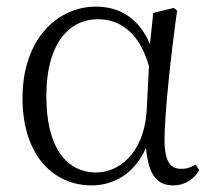

<svg xmlns="http://www.w3.org/2000/svg" viewBox="-20 -546 645 580"><path d="M257 14C320 14 385 -18 421 -99C429 -15 455 14 504 14C539 14 566 -5 582 -32L571 -49C557 -41 546 -36 528 -36C495 -36 477 -56 477 -125C477 -199 496 -379 515 -514L505 -522L443 -507L433 -413C399 -492 341 -526 269 -526C159 -526 48 -434 48 -249C48 -82 137 14 257 14ZM430 -346 423 -210C414 -80 337 -25 271 -25C177 -25 120 -106 120 -255C120 -422 194 -488 276 -488C338 -488 400 -452 430 -346Z"/></svg>

Font: Noto Serif CJK TC Light
Style: Regular
Weight: 300
Designer: Ryoko NISHIZUKA 西塚涼子 (kana & ideographs); Frank Grießhammer (Latin, Greek & Cyrillic); Wenlong ZHANG 张文龙 (bopomofo); San
Foundry: Adobe
Version: Version 2.001;hotconv 1.1.0;makeotfexe 2.6.0